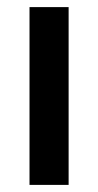

<svg xmlns="http://www.w3.org/2000/svg" viewBox="-20 -520 276 540"><path d="M63 -500V0H173V-500Z"/></svg>

Font: Goli Medium
Style: Regular
Weight: 500
Designer: jaikishan Patel
Foundry: MagicType
Version: Version 1.000;Glyphs 3.2 (3242)